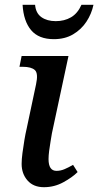

<svg xmlns="http://www.w3.org/2000/svg" viewBox="-20 -769 409 799"><path d="M163 10Q119 10 94.5 -18Q70 -46 70 -87Q70 -106 73.5 -132.5Q77 -159 81.5 -186Q86 -213 91 -234L130 -418Q140 -464 125 -477.5Q110 -491 75 -491H61L70 -536H265L196 -214Q194 -201 190.5 -181Q187 -161 184.5 -141Q182 -121 182 -107Q182 -58 215 -58Q232 -58 248.5 -65Q265 -72 284 -83L303 -53Q281 -31 243.5 -10.5Q206 10 163 10ZM204 -606Q141 -606 109.5 -643.5Q78 -681 74 -749H126Q129 -714 152.5 -697.5Q176 -681 212 -681Q248 -681 275.5 -697Q303 -713 319 -749H369Q361 -711 339.5 -678.5Q318 -646 284 -626Q250 -606 204 -606Z"/></svg>

Font: Noto Serif Medium
Style: Italic
Weight: 500
Italic angle: -12°
Designer: Monotype Design Team
Foundry: Monotype Imaging Inc.
Version: Version 2.014; ttfautohint (v1.8.4.7-5d5b)